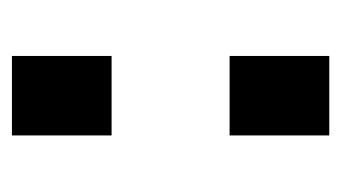

<svg xmlns="http://www.w3.org/2000/svg" viewBox="-142 -416 559 314"><g transform="rotate(-90 137.0 -259.5)"><path d="M72 -356V-519H202V-356ZM72 0V-163H202V0Z"/></g></svg>

Font: Raleway ExtraBold
Style: Regular
Weight: 800
Designer: Matt McInerney, Pablo Impallari, Rodrigo Fuenzalida
Foundry: Matt McInerney, Pablo Impallari, Rodrigo Fuenzalida
Version: Version 4.026